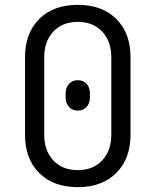

<svg xmlns="http://www.w3.org/2000/svg" viewBox="-20 -760 640 790"><path d="M83 -205V-525Q83 -624 141.5 -682Q200 -740 300 -740Q400 -740 458.5 -682Q517 -624 517 -525V-205Q517 -107 458.5 -48.5Q400 10 300 10Q200 10 141.5 -48Q83 -106 83 -205ZM438 -205V-525Q438 -590 400.5 -630Q363 -670 300 -670Q237 -670 199.5 -630Q162 -590 162 -525V-205Q162 -140 199.5 -100Q237 -60 300 -60Q363 -60 400.5 -100Q438 -140 438 -205ZM250 -360V-375Q250 -400 264 -415Q278 -430 300 -430Q323 -430 336.5 -415Q350 -400 350 -375V-360Q350 -335 336.5 -320Q323 -305 300 -305Q278 -305 264 -320Q250 -335 250 -360Z"/></svg>

Font: JetBrains Mono Semi Light
Style: Regular
Weight: 350
Monospace: yes
Designer: Philipp Nurullin, Konstantin Bulenkov
Foundry: JetBrains
Version: 2.002